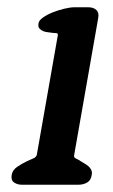

<svg xmlns="http://www.w3.org/2000/svg" viewBox="-20 -508 312 528"><path d="M196 0H40Q28 0 19 -6Q10 -12 12 -26Q14 -40 27 -49Q40 -58 55 -65Q60 -67 65 -69.5Q70 -72 75 -74Q79 -77 81 -81L139 -411Q140 -417 134 -417Q128 -417 122 -418Q116 -419 110.5 -419.5Q105 -420 100 -422Q94 -424 89 -429Q84 -434 86 -444Q87 -452 98.5 -460Q110 -468 125 -474Q140 -480 156.5 -484Q173 -488 185 -488H223Q237 -488 245 -480.5Q253 -473 250 -458L184 -82Q182 -75 189 -72Q196 -69 203 -64Q208 -61 213 -58Q218 -55 223 -51Q228 -47 231 -40.5Q234 -34 232 -26Q230 -12 219.5 -6Q209 0 196 0Z"/></svg>

Font: Jura
Style: Bold Italic
Weight: 700
Designer: Ed Merritt
Foundry: Ten by Twenty
Version: Version 1.007